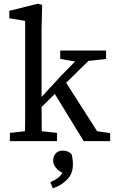

<svg xmlns="http://www.w3.org/2000/svg" viewBox="-20 -757 618 1030"><path d="M33 0V-44L114 -53Q115 -94 115 -134Q115 -174 115 -213V-645L30 -659V-699L183 -737L206 -731L203 -599V-237L311 -354L383 -427L303 -441V-486H549V-441L454 -430L335 -313L501 -53L571 -43V0H429L274 -253L203 -183Q203 -151 203.5 -118.5Q204 -86 204 -53L286 -44V0ZM371 127Q371 175 339.5 207Q308 239 263 253L250 220Q299 200 315 170Q288 156 276.5 138.5Q265 121 265 105Q265 82 278.5 66.5Q292 51 317 51Q345 51 364 70Q371 94 371 127Z"/></svg>

Font: Source Serif 4 SmText
Style: Regular
Weight: 400
Designer: Frank Grießhammer
Foundry: Adobe
Version: Version 4.005;hotconv 1.1.0;makeotfexe 2.6.0